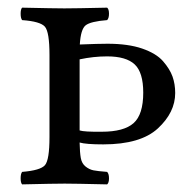

<svg xmlns="http://www.w3.org/2000/svg" viewBox="-20 -482 510 504"><path d="M189 -107.9Q189.5 -81.5 192.1 -67.1Q194.8 -52.7 204.6 -44.9Q214.4 -37.1 225.3 -34.9Q236.3 -32.7 261.2 -30.8Q266.1 -25.9 266.1 -13.9Q266.1 -2 261.2 2Q175.3 0 149.9 0Q122.1 0 38.1 2Q34.2 -2 34.2 -13.9Q34.2 -25.9 38.1 -30.8Q85.9 -34.7 97.9 -48.3Q109.9 -62 109.9 -122.1V-337.9Q109.9 -397.9 97.9 -411.9Q85.9 -425.8 38.1 -429.2Q34.2 -434.1 34.2 -446Q34.2 -458 38.1 -461.9Q124 -460 148.9 -460Q176.8 -460 261.2 -461.9Q266.1 -458 266.1 -446Q266.1 -434.1 261.2 -429.2Q217.8 -425.8 204.8 -415.5Q191.9 -405.3 189.5 -365.2Q238.3 -367.2 262.2 -367.2Q316.4 -367.2 353.3 -354.5Q390.1 -341.8 408 -321.3Q425.8 -300.8 432.9 -281Q439.9 -261.2 439.9 -237.8Q439.9 -187 394.5 -145Q349.1 -103 251 -103Q205.6 -103 189 -107.9ZM189 -326.2V-139.6Q200.7 -135.7 247.1 -136.2Q305.2 -136.2 330.6 -158.7Q356 -181.2 356 -238.8Q356 -292 333.5 -313Q311 -334 261.2 -334Q225.6 -334 189 -326.2Z"/></svg>

Font: Linux Libertine Capitals
Style: Small Caps
Weight: 400
Designer: Philipp H. Poll
Foundry: Philipp H. Poll
Version: Version 5.1.3